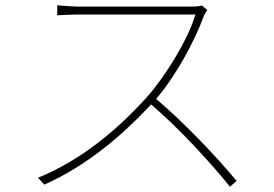

<svg xmlns="http://www.w3.org/2000/svg" viewBox="-20 -698 1040 728"><path d="M746 -677C735 -674 721 -673 700 -673H281C249 -673 197 -678 197 -678V-640C197 -640 251 -643 281 -643H721C693 -548 608 -410 538 -331C426 -206 285 -89 124 -24L148 2C308 -69 442 -183 553 -302C661 -210 783 -76 852 10L877 -12C806 -98 685 -227 572 -323C646 -409 717 -540 752 -635C754 -641 762 -655 766 -660Z"/></svg>

Font: Noto Sans CJK Thin
Style: Regular
Weight: 100
Designer: Ryoko NISHIZUKA (kana & ideographs); Paul D. Hunt (Latin, Greek & Cyrillic); Wenlong ZHANG (bopomofo); Sandoll Communica
Foundry: Adobe Systems Incorporated
Version: Version 1.000;PS 1;hotconv 1.0.78;makeotf.lib2.5.61930